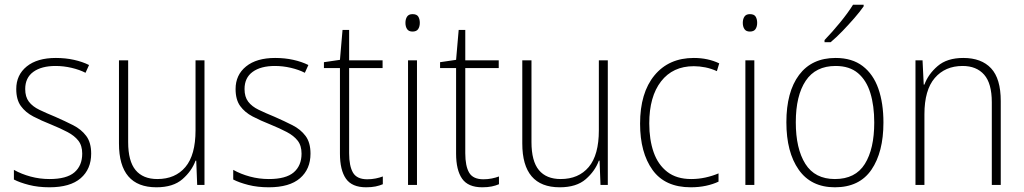

<svg xmlns="http://www.w3.org/2000/svg" viewBox="-20 -785 4346 815"><path d="M367 -133Q367 -67 322.5 -28.5Q278 10 190 10Q142 10 103 0Q64 -10 39 -23V-64Q71 -46 110 -35.5Q149 -25 190 -25Q263 -25 296 -53.5Q329 -82 329 -133Q329 -167 312.5 -188Q296 -209 266.5 -224.5Q237 -240 198 -256Q155 -273 121.5 -290.5Q88 -308 68.5 -335Q49 -362 49 -407Q49 -467 93.5 -503Q138 -539 217 -539Q258 -539 294 -531Q330 -523 358 -509L343 -476Q318 -489 284 -497Q250 -505 216 -505Q156 -505 121.5 -480Q87 -455 87 -407Q87 -374 102.5 -353.5Q118 -333 147 -319Q176 -305 215 -289Q256 -271 290.5 -253.5Q325 -236 346 -208Q367 -180 367 -133Z M848 -529V0H817L813 -103H810Q794 -59 754.5 -24.5Q715 10 644 10Q485 10 485 -176V-529H524V-182Q524 -101 555.5 -63Q587 -25 648 -25Q724 -25 767 -76Q810 -127 810 -232V-529Z M1298 -133Q1298 -67 1253.5 -28.5Q1209 10 1121 10Q1073 10 1034 0Q995 -10 970 -23V-64Q1002 -46 1041 -35.5Q1080 -25 1121 -25Q1194 -25 1227 -53.5Q1260 -82 1260 -133Q1260 -167 1243.5 -188Q1227 -209 1197.5 -224.5Q1168 -240 1129 -256Q1086 -273 1052.5 -290.5Q1019 -308 999.5 -335Q980 -362 980 -407Q980 -467 1024.5 -503Q1069 -539 1148 -539Q1189 -539 1225 -531Q1261 -523 1289 -509L1274 -476Q1249 -489 1215 -497Q1181 -505 1147 -505Q1087 -505 1052.5 -480Q1018 -455 1018 -407Q1018 -374 1033.5 -353.5Q1049 -333 1078 -319Q1107 -305 1146 -289Q1187 -271 1221.5 -253.5Q1256 -236 1277 -208Q1298 -180 1298 -133Z M1539 -24Q1558 -24 1575 -27.5Q1592 -31 1605 -36V-3Q1591 3 1574 6.5Q1557 10 1534 10Q1474 10 1448.5 -26.5Q1423 -63 1423 -133V-496H1355V-521L1423 -531L1434 -658H1462V-529H1604V-496H1462V-135Q1462 -80 1478.5 -52Q1495 -24 1539 -24Z M1731 -725Q1749 -725 1755.5 -714.5Q1762 -704 1762 -688Q1762 -672 1755 -661.5Q1748 -651 1731 -651Q1715 -651 1708 -661.5Q1701 -672 1701 -688Q1701 -704 1708 -714.5Q1715 -725 1731 -725ZM1750 -529V0H1712V-529Z M2032 -24Q2051 -24 2068 -27.5Q2085 -31 2098 -36V-3Q2084 3 2067 6.5Q2050 10 2027 10Q1967 10 1941.5 -26.5Q1916 -63 1916 -133V-496H1848V-521L1916 -531L1927 -658H1955V-529H2097V-496H1955V-135Q1955 -80 1971.5 -52Q1988 -24 2032 -24Z M2560 -529V0H2529L2525 -103H2522Q2506 -59 2466.5 -24.5Q2427 10 2356 10Q2197 10 2197 -176V-529H2236V-182Q2236 -101 2267.5 -63Q2299 -25 2360 -25Q2436 -25 2479 -76Q2522 -127 2522 -232V-529Z M2912 10Q2803 10 2750 -63.5Q2697 -137 2697 -260Q2697 -391 2758 -465Q2819 -539 2925 -539Q2985 -539 3033 -516L3023 -483Q2999 -494 2974 -499Q2949 -504 2925 -504Q2836 -504 2786 -439.5Q2736 -375 2736 -261Q2736 -192 2754.5 -139Q2773 -86 2812.5 -55.5Q2852 -25 2914 -25Q2945 -25 2974.5 -31.5Q3004 -38 3030 -49V-14Q3007 -3 2977 3.5Q2947 10 2912 10Z M3163 -725Q3181 -725 3187.5 -714.5Q3194 -704 3194 -688Q3194 -672 3187 -661.5Q3180 -651 3163 -651Q3147 -651 3140 -661.5Q3133 -672 3133 -688Q3133 -704 3140 -714.5Q3147 -725 3163 -725ZM3182 -529V0H3144V-529Z M3730 -265Q3730 -139 3679 -64.5Q3628 10 3524 10Q3423 10 3370.5 -64.5Q3318 -139 3318 -266Q3318 -395 3372 -467Q3426 -539 3527 -539Q3597 -539 3642 -504.5Q3687 -470 3708.5 -408.5Q3730 -347 3730 -265ZM3358 -266Q3358 -154 3398.5 -89.5Q3439 -25 3524 -25Q3611 -25 3651 -89Q3691 -153 3691 -265Q3691 -336 3674.5 -390Q3658 -444 3622 -474.5Q3586 -505 3527 -505Q3442 -505 3400 -442Q3358 -379 3358 -266ZM3646 -758Q3630 -735 3606 -707.5Q3582 -680 3556 -653Q3530 -626 3506 -606H3480V-615Q3512 -648 3546 -689.5Q3580 -731 3601 -765H3646Z M4069 -539Q4146 -539 4187 -495Q4228 -451 4228 -356V0H4190V-351Q4190 -431 4157.5 -468Q4125 -505 4066 -505Q3992 -505 3948 -454Q3904 -403 3904 -300V0H3866V-529H3896L3901 -426H3904Q3920 -470 3960 -504.5Q4000 -539 4069 -539Z"/></svg>

Font: Noto Sans Hebrew SemiCondensed ExtraLight
Style: Regular
Weight: 200
Width: 4
Designer: Monotype Design Team
Foundry: Monotype Imaging Inc.
Version: Version 2.004; ttfautohint (v1.8.4.7-5d5b)